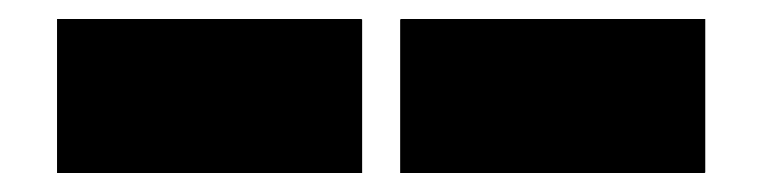

<svg xmlns="http://www.w3.org/2000/svg" viewBox="-20 -874 802 202"><path d="M41 -692Q40 -692 40 -692Q40 -692 40 -693V-853Q40 -854 40 -854Q40 -854 41 -854H360Q361 -854 361 -853V-693Q361 -692 361 -692Q361 -692 360 -692ZM402 -692Q401 -692 401 -692Q401 -692 401 -693V-853Q401 -854 402 -854H721Q722 -854 722 -854Q722 -854 722 -853V-693Q722 -692 721 -692Z"/></svg>

Font: Climate Crisis
Style: Regular
Weight: 400
Version: Version 1.003